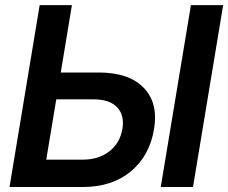

<svg xmlns="http://www.w3.org/2000/svg" viewBox="-20 -748 913 768"><path d="M223.1 -458H375Q495.6 -458 554.7 -397Q613.8 -335.9 596.2 -231.9Q578.6 -125 503.4 -62.5Q428.2 0 311.5 0H18.1L138.7 -727.5H267.6ZM205.1 -350.6 165 -109.4H310.5Q374.5 -109.4 417.2 -142.6Q460 -175.8 469.7 -232.4Q478.5 -287.1 448.5 -318.8Q418.5 -350.6 355 -350.6ZM872.6 -727.5 752 0H623L743.7 -727.5Z"/></svg>

Font: Inter Display SemiBold
Style: Italic
Weight: 600
Italic angle: -9.39999°
Designer: Rasmus Andersson
Foundry: rsms
Version: Version 4.000;git-a52131595